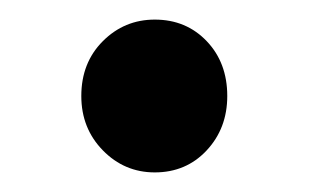

<svg xmlns="http://www.w3.org/2000/svg" viewBox="-20 -419 315 196"><path d="M138 -243Q107 -243 85 -265.5Q63 -288 63 -321Q63 -355 85 -377Q107 -399 138 -399Q170 -399 191 -377Q212 -355 212 -321Q212 -288 191 -265.5Q170 -243 138 -243Z"/></svg>

Font: Source Sans 3 SemiBold
Style: Regular
Weight: 600
Designer: Paul D. Hunt
Foundry: Adobe
Version: Version 3.046;hotconv 1.0.118;makeotfexe 2.5.65603